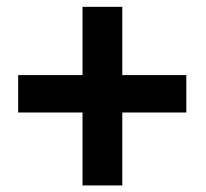

<svg xmlns="http://www.w3.org/2000/svg" viewBox="-20 -628 615 574"><path d="M345.6 -403.5H537V-291.7H345.6V-73.6H226.7V-291.7H34.3V-403.5H226.7V-607.6H345.6Z"/></svg>

Font: Vazir FD Medium
Style: Regular
Weight: 500
Foundry: DejaVu fonts team - Redesigned by Saber Rastikerdar
Version: Version 21.10;October 20, 2019;FontCreator 12.0.0.2547 64-bi